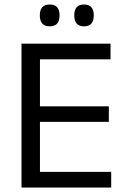

<svg xmlns="http://www.w3.org/2000/svg" viewBox="-20 -833 563 853"><path d="M75.5 0V-639H157.5V0ZM100 0V-69.5H474V0ZM122.5 -291.5V-360.5H463.5V-291.5ZM99.5 -569.5V-639H471V-569.5ZM200.5 -716Q179 -716 168 -728.2Q157 -740.5 157 -763V-766.5Q157 -789 168 -801Q179 -813 200.5 -813Q223 -813 233.8 -801Q244.5 -789 244.5 -766.5V-763Q244.5 -740.5 233.8 -728.2Q223 -716 200.5 -716ZM353.5 -716Q331.5 -716 320.8 -728.2Q310 -740.5 310 -763V-766.5Q310 -789 320.8 -801Q331.5 -813 353.5 -813Q375 -813 385.8 -801Q396.5 -789 396.5 -766.5V-763Q396.5 -740.5 385.8 -728.2Q375 -716 353.5 -716Z"/></svg>

Font: Anek Gujarati Medium
Style: Regular
Weight: 400
Version: Version 1.003